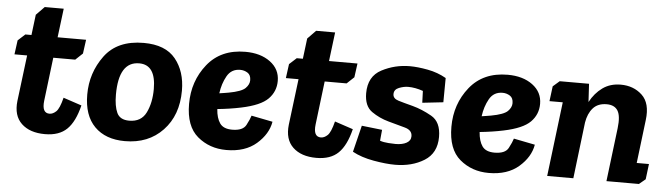

<svg xmlns="http://www.w3.org/2000/svg" viewBox="-42 -742 3156 907"><g transform="rotate(5 1536.0 -289.0)"><path d="M24 -420 58 -451H87L99 -548L138 -588H228L211 -451H346L337 -385L303 -353H199L174 -147Q167 -88 204 -88Q220 -88 235.5 -102.5Q251 -117 264 -169L351 -140Q332 -62 295 -26Q258 10 191 10Q119 10 79.5 -27.5Q40 -65 48 -135L75 -353H15Z M374 -194Q374 -297 434 -378.5Q494 -460 619 -460Q722 -460 770 -401Q818 -342 818 -251Q818 -134 749.5 -62Q681 10 570 10Q478 10 426 -42.5Q374 -95 374 -194ZM509 -205Q509 -151 523.5 -119.5Q538 -88 582 -88Q639 -88 662 -135Q685 -182 685 -247Q685 -362 606 -362Q509 -362 509 -205Z M1070 -88Q1121 -88 1136 -116.5Q1151 -145 1156 -162L1257 -142Q1247 -83 1193.5 -36.5Q1140 10 1051 10Q971 10 914 -38Q857 -86 857 -192Q857 -300 921 -380Q985 -460 1101 -460Q1173 -460 1219 -426Q1265 -392 1265 -336Q1265 -286 1230 -250.5Q1195 -215 1104 -196Q1052 -185 992 -179Q995 -136 1012 -112Q1029 -88 1070 -88ZM1039 -261Q1099 -272 1117 -290Q1135 -308 1135 -328Q1135 -353 1119 -363Q1103 -373 1084 -373Q1042 -373 1021.5 -336.5Q1001 -300 995 -254Q1007 -256 1018 -257.5Q1029 -259 1039 -261Z M1311 -420 1345 -451H1374L1386 -548L1425 -588H1515L1498 -451H1633L1624 -385L1590 -353H1486L1461 -147Q1454 -88 1491 -88Q1507 -88 1522.5 -102.5Q1538 -117 1551 -169L1638 -140Q1619 -62 1582 -26Q1545 10 1478 10Q1406 10 1366.5 -27.5Q1327 -65 1335 -135L1362 -353H1302Z M1845 -88Q1877 -88 1897 -99Q1917 -110 1917 -131Q1917 -160 1881.5 -169.5Q1846 -179 1803 -191Q1759 -203 1722.5 -228.5Q1686 -254 1686 -315Q1686 -395 1748 -427.5Q1810 -460 1881 -460Q1918 -460 1966 -451Q2014 -442 2054 -419L2053 -304L1954 -293L1952 -349Q1915 -362 1881 -362Q1861 -362 1838 -353Q1815 -344 1815 -322Q1815 -301 1841 -293Q1867 -285 1910 -274Q1955 -262 2001 -236Q2047 -210 2047 -139Q2047 -62 1989 -26Q1931 10 1851 10Q1808 10 1749 -0.5Q1690 -11 1648 -34L1679 -160L1776 -149L1771 -97Q1788 -91 1811.5 -89.5Q1835 -88 1845 -88Z M2314 -88Q2365 -88 2380 -116.5Q2395 -145 2400 -162L2501 -142Q2491 -83 2437.5 -36.5Q2384 10 2295 10Q2215 10 2158 -38Q2101 -86 2101 -192Q2101 -300 2165 -380Q2229 -460 2345 -460Q2417 -460 2463 -426Q2509 -392 2509 -336Q2509 -286 2474 -250.5Q2439 -215 2348 -196Q2296 -185 2236 -179Q2239 -136 2256 -112Q2273 -88 2314 -88ZM2283 -261Q2343 -272 2361 -290Q2379 -308 2379 -328Q2379 -353 2363 -363Q2347 -373 2328 -373Q2286 -373 2265.5 -336.5Q2245 -300 2239 -254Q2251 -256 2262 -257.5Q2273 -259 2283 -261Z M2592 -451H2731L2736 -365Q2759 -408 2795 -434Q2831 -460 2881 -460Q2942 -460 2982.5 -422Q3023 -384 3013 -304L2988 -98H3046L3037 -25L3007 0H2853L2884 -254Q2891 -312 2875.5 -337Q2860 -362 2823 -362Q2781 -362 2758 -336Q2735 -310 2728 -267L2696 0H2572L2615 -353H2552L2561 -424Z"/></g></svg>

Font: Zilla Slab
Style: Bold Italic
Weight: 700
Italic angle: -6°
Designer: Typotheque.com
Foundry: Typotheque type foundry
Version: Version 1.1; 2017; ttfautohint (v1.6)